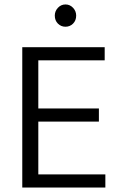

<svg xmlns="http://www.w3.org/2000/svg" viewBox="-20 -842 534 862"><path d="M80 -630H450V-571H152V-355H424V-296H152V-59H453V0H80ZM226 -772Q226 -792 240 -807Q254 -822 274 -822Q294 -822 308 -807Q322 -792 322 -772Q322 -750 308 -736Q294 -722 274 -722Q254 -722 240 -736Q226 -750 226 -772Z"/></svg>

Font: Mukta Mahee Light
Style: Regular
Weight: 300
Designer: Shuchita Grover, Noopur Datye, Girish Dalvi, Yashodeep Gholap
Foundry: Ek Type
Version: Version 2.538;PS 1.000;hotconv 16.6.51;makeotf.lib2.5.65220;